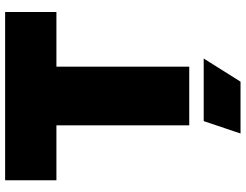

<svg xmlns="http://www.w3.org/2000/svg" viewBox="-122 -618 935 730"><g transform="rotate(-90 345.0 -252.5)"><path d="M234 0V-505H25V-700H665V-505H457V0ZM203 195 250 55H488L400 195Z"/></g></svg>

Font: REM Medium Black
Style: Regular
Weight: 900
Version: Version 1.005;gftools[0.9.28]